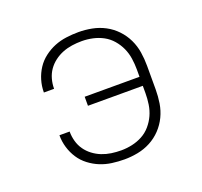

<svg xmlns="http://www.w3.org/2000/svg" viewBox="-99 -640 798 760"><g transform="rotate(-20 300.0 -260.0)"><path d="M303 8Q277 8 251 4.5Q225 1 201.5 -8.5Q178 -18 157 -34Q136 -50 122 -71.5Q108 -93 100.5 -118Q93 -143 93 -169V-170H136V-169Q136 -149 141.5 -129Q147 -109 158.5 -92.5Q170 -76 186.5 -63.5Q203 -51 222 -43.5Q241 -36 261.5 -33Q282 -30 303 -30Q326 -30 349 -35Q372 -40 392.5 -51Q413 -62 428.5 -80Q444 -98 453.5 -119Q463 -140 466.5 -163.5Q470 -187 470 -210V-241H239V-279H470V-310Q470 -333 466.5 -356.5Q463 -380 453.5 -401Q444 -422 428.5 -440Q413 -458 392.5 -469Q372 -480 349 -485Q326 -490 303 -490Q282 -490 261.5 -487Q241 -484 222 -476.5Q203 -469 186.5 -456.5Q170 -444 158.5 -427.5Q147 -411 141.5 -391Q136 -371 136 -351V-350H93V-351Q93 -377 100.5 -402Q108 -427 122 -448.5Q136 -470 157 -486Q178 -502 201.5 -511.5Q225 -521 251 -524.5Q277 -528 303 -528Q331 -528 359.5 -522.5Q388 -517 413.5 -503.5Q439 -490 459 -469Q479 -448 491.5 -422Q504 -396 508.5 -367.5Q513 -339 513 -310V-210Q513 -181 508.5 -152.5Q504 -124 491.5 -98Q479 -72 459 -51Q439 -30 413.5 -16.5Q388 -3 359.5 2.5Q331 8 303 8Z"/></g></svg>

Font: Iosevka Aile Extralight
Style: Regular
Weight: 200
Designer: Belleve Invis
Foundry: Belleve Invis
Version: Version 31.1.0; ttfautohint (v1.8.4)